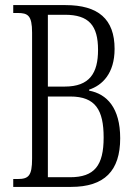

<svg xmlns="http://www.w3.org/2000/svg" viewBox="-20 -734 544 754"><path d="M32 0H259C390 0 452 -63 452 -191C452 -310 400 -365 330 -378V-382C382 -399 430 -446 430 -542C430 -659 366 -714 237 -714H32V-683H49C89 -683 106 -674 106 -606V-111C106 -43 92 -31 49 -31H32ZM234 -394H168V-676H235C329 -676 365 -634 365 -538C365 -447 332 -394 234 -394ZM255 -38H168V-355H256C355 -355 387 -302 387 -194C387 -84 351 -38 255 -38Z"/></svg>

Font: Noto Serif Devanagari ExtraCondensed Light
Style: Regular
Weight: 300
Width: 2
Designer: Universal Thirst, Indian Type Foundry and the Monotype Design Team
Foundry: Monotype Imaging Inc.
Version: Version 2.004